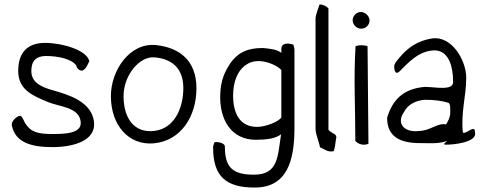

<svg xmlns="http://www.w3.org/2000/svg" viewBox="-20 -651 2192 864"><path d="M33 -88C48 -8 124 11 216 11C313 11 413 -19 403 -103C392 -194 288 -225 217 -245C168 -259 121 -278 121 -332C121 -376 142 -399 187 -399C241 -399 301 -386 323 -357C323 -357 327 -333 350 -333C368 -341 373 -358 382 -376C370 -426 260 -458 183 -458C103 -458 62 -414 62 -332C62 -246 128 -220 198 -191C249 -170 335 -169 343 -104C350 -50 273 -48 216 -48C149 -48 118 -57 93 -97C87 -108 81 -125 72 -130C55 -130 30 -104 33 -88Z M479 -219C479 -86 560 4 672 -6C794 -17 864 -127 864 -254C864 -380 786 -437 683 -448C564 -461 479 -334 479 -219ZM536 -219C536 -311 606 -397 673 -393C747 -388 805 -349 805 -255C805 -164 765 -73 675 -62C585 -51 536 -117 536 -219Z M939 13C939 144 998 193 1126 193C1271 193 1305 74 1305 -74V-425C1305 -434 1303 -442 1300 -450C1278 -458 1246 -459 1246 -431V-413C1226 -429 1199 -431 1164 -435C1091 -435 1052 -414 1019 -370C992 -331 973 -290 971 -226C967 -112 1021 -22 1131 -22C1176 -22 1221 -27 1245 -47C1229 49 1235 135 1123 135C1028 135 992 104 992 9C992 -8 960 -14 945 -11C944 -4 938 4 939 13ZM1029 -221C1029 -280 1047 -334 1090 -361C1137 -394 1215 -367 1246 -336V-123C1236 -104 1176 -80 1137 -80C1059 -80 1029 -141 1029 -221Z M1400 -70C1400 -47 1415 -16 1420 12C1440 19 1454 36 1482 29C1487 12 1490 -6 1492 -26C1498 -41 1486 -48 1477 -52C1473 -56 1458 -62 1458 -69V-613C1450 -623 1434 -631 1418 -631C1413 -615 1400 -584 1400 -567Z M1567 -560C1567 -539 1585 -522 1606 -522C1626 -522 1643 -539 1643 -559C1643 -578 1624 -597 1604 -597C1584 -597 1567 -580 1567 -560ZM1579 -17C1591 -3 1615 6 1638 -4C1637 -120 1635 -327 1634 -443C1619 -449 1594 -449 1580 -443C1571 -300 1579 -170 1579 -17Z M1722 -121C1722 -32 1785 -7 1871 -7C1922 -7 1952 -3 1992 -17C1995 -18 1969 -1 1983 0C2018 1 2124 -10 2118 -52C2117 -59 2117 -65 2114 -70C2100 -75 2078 -49 2063 -54C2053 -145 2078 -217 2078 -301C2078 -381 2012 -491 1924 -478C1859 -468 1813 -435 1778 -392C1769 -381 1752 -364 1754 -349C1754 -334 1761 -313 1777 -329C1817 -368 1859 -418 1927 -424C1987 -429 2013 -375 2018 -309L2019 -282C2019 -241 1938 -260 1892 -260C1794 -252 1746 -201 1722 -121ZM1798 -147C1814 -179 1849 -199 1892 -202C1934 -202 1973 -197 1999 -188C2008 -181 2006 -158 2006 -142C2006 -123 1995 -103 1987 -91C1952 -100 1913 -62 1869 -62C1801 -52 1761 -94 1798 -147Z"/></svg>

Font: Comica
Style: Rg
Weight: 400
Designer: Jasper
Foundry: KineticPlasma Fonts/Cannot Into Space Fonts
Version: Version 0.89